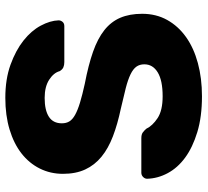

<svg xmlns="http://www.w3.org/2000/svg" viewBox="-48 -702 760 703"><g transform="rotate(-90 331.5 -350.0)"><path d="M331 10Q256 10 200 -7Q144 -24 106.5 -51.5Q69 -79 49.5 -115.5Q30 -152 29 -191Q29 -199 35.5 -205.5Q42 -212 51 -212H177Q191 -212 198 -207Q205 -202 212 -194Q223 -171 251 -152.5Q279 -134 331 -134Q389 -134 418.5 -152Q448 -170 448 -201Q448 -218 439.5 -230Q431 -242 411.5 -251.5Q392 -261 361 -269Q330 -277 286 -287Q229 -299 184.5 -316Q140 -333 109.5 -358Q79 -383 63 -417.5Q47 -452 47 -499Q47 -545 66.5 -584Q86 -623 122 -651Q158 -679 209.5 -694.5Q261 -710 325 -710Q394 -710 446.5 -691Q499 -672 535 -643.5Q571 -615 589.5 -580.5Q608 -546 609 -515Q609 -507 603.5 -500.5Q598 -494 588 -494H456Q445 -494 437 -497.5Q429 -501 423 -511Q417 -533 391.5 -549.5Q366 -566 325 -566Q280 -566 256 -550.5Q232 -535 232 -503Q232 -487 239 -475.5Q246 -464 263 -454.5Q280 -445 308 -436.5Q336 -428 377 -419Q445 -406 493.5 -389Q542 -372 573 -347.5Q604 -323 618.5 -289Q633 -255 633 -209Q633 -158 610.5 -117.5Q588 -77 548 -48.5Q508 -20 452.5 -5Q397 10 331 10Z"/></g></svg>

Font: Fz Rubik
Style: Bold
Weight: 700
Designer: Hubert and Fischer
Foundry: Hubert and Fischer
Version: Vit hóa bi FontZin.com